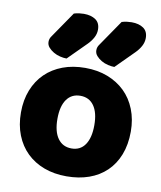

<svg xmlns="http://www.w3.org/2000/svg" viewBox="-85 -818 756 902"><g transform="rotate(10 293.0 -367.0)"><path d="M423 -743Q435 -747 448 -748.5Q461 -750 470 -750Q505 -750 526.5 -735Q548 -720 548 -688Q548 -668 538 -649.5Q528 -631 512 -615L426 -529Q412 -529 395 -533Q378 -537 363.5 -545.5Q349 -554 339 -565.5Q329 -577 329 -592Q329 -607 338 -619ZM195 -743Q207 -747 220 -748.5Q233 -750 242 -750Q277 -750 298.5 -735Q320 -720 320 -688Q320 -668 310 -649.5Q300 -631 284 -615L198 -529Q184 -529 167 -533Q150 -537 135.5 -545.5Q121 -554 111 -565.5Q101 -577 101 -592Q101 -607 110 -619ZM555 -243Q555 -181 536 -132.5Q517 -84 482.5 -51Q448 -18 400 -1Q352 16 293 16Q234 16 186 -2Q138 -20 103.5 -53.5Q69 -87 50 -135Q31 -183 31 -243Q31 -302 50 -350Q69 -398 103.5 -431.5Q138 -465 186 -483Q234 -501 293 -501Q352 -501 400 -482.5Q448 -464 482.5 -430.5Q517 -397 536 -349Q555 -301 555 -243ZM205 -243Q205 -182 228.5 -149.5Q252 -117 294 -117Q336 -117 358.5 -150Q381 -183 381 -243Q381 -303 358 -335.5Q335 -368 293 -368Q251 -368 228 -335.5Q205 -303 205 -243Z"/></g></svg>

Font: Baloo Tamma
Style: Regular
Weight: 400
Designer: Divya Kowshik and Ek Type
Foundry: Ek Type
Version: Version 1.443;PS 1.000;hotconv 16.6.51;makeotf.lib2.5.65220;